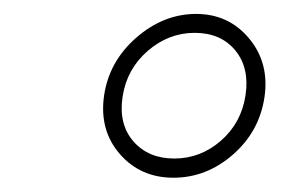

<svg xmlns="http://www.w3.org/2000/svg" viewBox="-20 -741 422 273"><path d="M169.7 -540Q190.9 -515.6 228 -515.6Q265.1 -515.6 294.2 -541Q323.2 -566.4 329.1 -605.5Q335 -644.5 314.5 -669.4Q293.9 -694.3 256.8 -694.3Q219.7 -694.3 189.9 -668.5Q160.2 -642.6 154.3 -603.5Q148.4 -564.5 169.7 -540ZM173.6 -687.3Q212.4 -721.2 258.8 -721.2Q305.2 -721.2 334.2 -686.3Q363.3 -651.4 356 -602.5Q348.6 -553.7 311 -521Q273.4 -488.3 226.6 -488.3Q179.7 -488.3 150.4 -522Q121.1 -555.7 127.9 -604.5Q134.8 -653.3 173.6 -687.3Z"/></svg>

Font: Roboto-ThinItalic
Style: Italic
Weight: 250
Italic angle: -12°
Designer: Google
Version: Version 1.100141; 2013; ttfautohint (v0.94.14-c901) -l 8 -r 